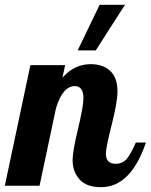

<svg xmlns="http://www.w3.org/2000/svg" viewBox="-58 -770 625 796"><path d="M288 -362Q288 -413 252 -413Q202 -413 174 -321L106 0H-38L68 -500H212L201 -448Q250 -504 318 -504Q369 -504 399 -476Q429 -448 429 -391Q429 -347 405 -252.5Q381 -158 381 -133Q381 -91 421 -91Q451 -91 468 -112Q485 -133 505 -179H547Q484 6 361 6Q300 6 271.5 -26.5Q243 -59 243 -107Q243 -142 265.5 -236Q288 -330 288 -362ZM264 -561 355 -750H460L339 -561Z"/></svg>

Font: Lobster 1.4
Style: Regular
Weight: 400
Designer: Pablo Impallari
Foundry: Pablo Impallari. www.impallari.com
Version: Version 1.4